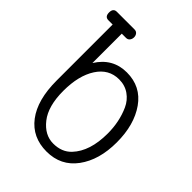

<svg xmlns="http://www.w3.org/2000/svg" viewBox="-190 -731 832 832"><g transform="rotate(45 226.0 -315.0)"><path d="M114 -405Q162 -482 248.5 -482Q335 -482 383.5 -413Q432 -344 432 -236.5Q432 -129 382 -61Q332 7 244.5 7Q157 7 107.5 -58Q58 -123 58 -242V-585H32Q10 -585 10 -611Q10 -637 32 -637H140Q151 -637 157 -629.5Q163 -622 163 -611.5Q163 -601 157 -593Q151 -585 140 -585H114ZM324 -71Q377 -127 377 -236Q377 -308 350 -368Q336 -399 309 -418Q282 -437 246 -437Q183 -437 146.5 -380.5Q110 -324 110 -230.5Q110 -137 149 -87.5Q188 -38 240.5 -38Q293 -38 324 -71Z"/></g></svg>

Font: Glass Antiqua
Style: Regular
Weight: 400
Version: 1.001